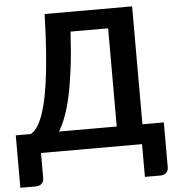

<svg xmlns="http://www.w3.org/2000/svg" viewBox="-59 -778 926 1005"><g transform="rotate(-5 404.0 -275.5)"><path d="M672.5 -723V-103.5H785V133.5Q785 151 773.2 161.5Q761.5 172 742.5 172H661.5V0H130.5V133.5Q130.5 151 118.8 161.5Q107 172 88 172H7V-103.5H85.5Q99.5 -111 113.5 -127.5Q127.5 -144 140.5 -174Q153.5 -204 165.2 -249.8Q177 -295.5 186.5 -361.8Q196 -428 202.8 -517.2Q209.5 -606.5 213 -723ZM340 -619.5Q334 -513 323.8 -430.5Q313.5 -348 300 -285.5Q286.5 -223 269.8 -178.5Q253 -134 234 -103.5H537.5V-619.5Z"/></g></svg>

Font: Lato
Style: Bold
Weight: 700
Designer: Lukasz Dziedzic
Foundry: tyPoland Lukasz Dziedzic
Version: Version 2.007; 2014-02-27